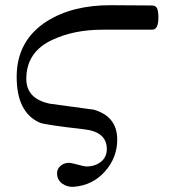

<svg xmlns="http://www.w3.org/2000/svg" viewBox="-20 -481 709 737"><path d="M564 -367H373Q264 -367 181 -328Q81 -282 81 -178Q81 -102 171 -83Q218 -77 340 -60Q430 -34 430 55Q430 124 383 177Q336 230 264 236Q238 238 218.5 223.5Q199 209 199 184Q199 167 212.5 155.5Q226 144 245 144Q253 144 278.5 151Q304 158 311 158Q345 158 367.5 140Q390 122 390 91Q390 24 300 15Q152 -2 133 -10Q44 -49 44 -186Q44 -326 161 -400Q260 -462 408 -461L562 -460Q578 -460 583 -449Q588 -438 588 -413Q588 -367 564 -367Z"/></svg>

Font: GFS Didot
Style: Regular
Weight: 400
Designer: Takis Katsoulidis and George D. Matthiopoulos
Foundry: Takis Katsoulidis and George D. Matthiopoulos
Version: Version 1.0